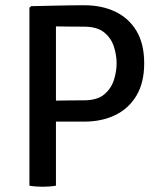

<svg xmlns="http://www.w3.org/2000/svg" viewBox="-20 -707 606 731"><path d="M529 -466Q529 -393 500 -343.8Q471 -294.5 419.5 -269.2Q368 -244 301.5 -244H150.5V-323Q167.5 -323.5 197.2 -324Q227 -324.5 255.8 -324.8Q284.5 -325 299 -325Q350 -325 376.8 -347.5Q403.5 -370 413.8 -402.8Q424 -435.5 424 -466Q424 -497 413.8 -529.2Q403.5 -561.5 376.8 -583.5Q350 -605.5 299 -605.5Q277 -605.5 247.8 -605.8Q218.5 -606 193 -606.5V0Q181.5 2 167.8 3Q154 4 142 4Q131 4 117.2 3Q103.5 2 92 0V-677.5L98.5 -683.5Q154.5 -684.5 203 -685.8Q251.5 -687 301.5 -687Q367.5 -687 419 -662.5Q470.5 -638 499.8 -589Q529 -540 529 -466Z"/></svg>

Font: Signika Negative Light
Style: Regular
Weight: 400
Version: Version 2.001